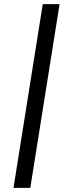

<svg xmlns="http://www.w3.org/2000/svg" viewBox="-20 -725 348 925"><path d="M45 180 186 -705H267L126 180Z"/></svg>

Font: Nunito Sans 7pt
Style: Italic
Weight: 400
Italic angle: -9°
Designer: Vernon Adams
Foundry: Vernon Adams
Version: Version 3.101;gftools[0.9.27]